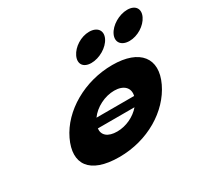

<svg xmlns="http://www.w3.org/2000/svg" viewBox="-162 -1014 1321 1251"><g transform="rotate(-30 498.5 -388.0)"><path d="M638.3 -791C576.6 -791 512.7 -750 488.5 -699C464.2 -648 489.1 -607 550.8 -607C612.5 -607 681.6 -648 705.8 -699C730.1 -750 700 -791 638.3 -791ZM925 -791C863.3 -791 794.2 -750 770 -699C745.7 -648 775.8 -607 837.6 -607C899.3 -607 964 -648 988.2 -699C1012.5 -750 986.7 -791 925 -791ZM683.7 -282H400.5C441.1 -338.9 517.1 -377 587.8 -377C657.6 -377 697.2 -338.9 683.7 -282ZM373.2 -217H648.9C607.7 -168.2 540.2 -136 473.3 -136C403.4 -136 367.5 -168.2 373.2 -217ZM182.8 -256C107.7 -98 178.8 15 402.7 15C616.9 15 801.5 -98 876.6 -256C952.7 -416 866.5 -528 660.8 -528C451.5 -528 258.9 -416 182.8 -256Z"/></g></svg>

Font: Hussar
Style: BdSuprExtOblFive
Weight: 700
Foundry: Cannot Into Space Fonts
Version: Version 2.00